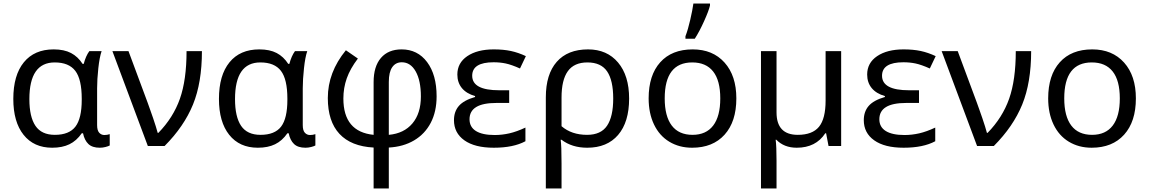

<svg xmlns="http://www.w3.org/2000/svg" viewBox="-20 -825 6493 1085"><path d="M290 -63Q370.6 -63 406.2 -109.4Q441.9 -155.8 441.9 -261.2V-267.1Q441.9 -377 405.5 -424.6Q369.1 -472.2 289.1 -472.2Q146 -472.2 146 -265.1Q146 -164.6 180.4 -113.8Q214.8 -63 290 -63ZM274.9 9.8Q171.4 9.8 113.3 -63Q55.2 -135.7 55.2 -266.1Q55.2 -399.9 114.7 -472.9Q174.3 -545.9 283.2 -545.9Q342.3 -545.9 381.3 -525.4Q420.4 -504.9 446.8 -463.9H453.1Q464.8 -508.8 484.9 -536.1H554.2Q542.5 -502.4 535.6 -439.2Q528.8 -376 528.8 -326.2V-118.2Q528.8 -87.4 540.8 -74.7Q552.7 -62 569.8 -62Q585.4 -62 600.1 -66.9V-2.9Q592.3 1.5 576.4 5.6Q560.5 9.8 543.9 9.8Q501.5 9.8 479.5 -11.2Q457.5 -32.2 449.2 -71.8H441.9Q412.6 -29.3 372.3 -9.8Q332 9.8 274.9 9.8Z M615.2 -536.1H706.1L813.5 -247.1Q819.8 -229 828.4 -205.3Q836.9 -181.6 845.2 -157.5Q853.5 -133.3 860.4 -111.1Q867.2 -88.9 871.1 -74.2H875Q959 -160.2 996.6 -266.8Q1034.2 -373.5 1034.2 -536.1H1121.1Q1121.1 -358.4 1070.6 -234.4Q1020 -110.4 910.2 0H815.4Z M1452.1 -63Q1532.7 -63 1568.4 -109.4Q1604 -155.8 1604 -261.2V-267.1Q1604 -377 1567.6 -424.6Q1531.2 -472.2 1451.2 -472.2Q1308.1 -472.2 1308.1 -265.1Q1308.1 -164.6 1342.5 -113.8Q1377 -63 1452.1 -63ZM1437 9.8Q1333.5 9.8 1275.4 -63Q1217.3 -135.7 1217.3 -266.1Q1217.3 -399.9 1276.9 -472.9Q1336.4 -545.9 1445.3 -545.9Q1504.4 -545.9 1543.5 -525.4Q1582.5 -504.9 1608.9 -463.9H1615.2Q1627 -508.8 1647 -536.1H1716.3Q1704.6 -502.4 1697.8 -439.2Q1690.9 -376 1690.9 -326.2V-118.2Q1690.9 -87.4 1702.9 -74.7Q1714.8 -62 1731.9 -62Q1747.6 -62 1762.2 -66.9V-2.9Q1754.4 1.5 1738.5 5.6Q1722.7 9.8 1706.1 9.8Q1663.6 9.8 1641.6 -11.2Q1619.6 -32.2 1611.3 -71.8H1604Q1574.7 -29.3 1534.4 -9.8Q1494.1 9.8 1437 9.8Z M2091.3 240.2V8.8Q1963.9 2 1898.2 -68.6Q1832.5 -139.2 1832.5 -271Q1832.5 -416.5 1934.6 -541L2002.4 -494.1Q1959 -437 1939.7 -382.6Q1920.4 -328.1 1920.4 -268.1Q1920.4 -80.1 2091.3 -63V-360.8Q2091.3 -449.7 2132.8 -497.8Q2174.3 -545.9 2249.5 -545.9Q2339.8 -545.9 2393.6 -474.1Q2447.3 -402.3 2447.3 -280.8Q2447.3 -194.3 2414.1 -130.9Q2380.9 -67.4 2319.8 -31.5Q2258.8 4.4 2177.2 8.8V240.2ZM2358.4 -279.8Q2358.4 -369.6 2329.1 -421.4Q2299.8 -473.1 2250.5 -473.1Q2215.8 -473.1 2196.5 -445.3Q2177.2 -417.5 2177.2 -361.8V-63Q2262.7 -70.8 2310.5 -127.4Q2358.4 -184.1 2358.4 -279.8Z M2857.4 -314.9V-243.2H2784.7Q2633.3 -243.2 2633.3 -150.9Q2633.3 -107.4 2669.4 -84.7Q2705.6 -62 2775.4 -62Q2816.9 -62 2858.6 -71.5Q2900.4 -81.1 2949.2 -104V-26.9Q2881.3 9.8 2770.5 9.8Q2663.1 9.8 2604.2 -32Q2545.4 -73.7 2545.4 -146Q2545.4 -194.3 2573 -226.3Q2600.6 -258.3 2664.6 -276.9V-282.2Q2616.2 -295.9 2590.3 -327.1Q2564.5 -358.4 2564.5 -403.8Q2564.5 -469.7 2620.8 -507.8Q2677.2 -545.9 2770.5 -545.9Q2824.7 -545.9 2866.9 -536.9Q2909.2 -527.8 2951.7 -507.8L2918.5 -438Q2870.1 -459.5 2837.9 -466.3Q2805.7 -473.1 2769.5 -473.1Q2648.4 -473.1 2648.4 -397Q2648.4 -314.9 2801.3 -314.9Z M3535.2 -268.1Q3535.2 -135.3 3473.1 -62.7Q3411.1 9.8 3298.3 9.8Q3212.4 9.8 3153.3 -35.2H3148.4Q3153.3 -2 3153.3 98.1V240.2H3064.5V-274.9Q3064.5 -405.3 3126.2 -475.6Q3188 -545.9 3303.2 -545.9Q3410.2 -545.9 3472.7 -471.7Q3535.2 -397.5 3535.2 -268.1ZM3299.3 -472.2Q3224.6 -472.2 3189 -422.9Q3153.3 -373.5 3153.3 -273.9V-111.8Q3210 -63 3297.4 -63Q3376 -63 3410.6 -114.7Q3445.3 -166.5 3445.3 -268.1Q3445.3 -370.6 3410.9 -421.4Q3376.5 -472.2 3299.3 -472.2Z M4141.1 -269Q4141.1 -137.7 4074.7 -64Q4008.3 9.8 3891.1 9.8Q3818.4 9.8 3762.2 -24.2Q3706.1 -58.1 3675.8 -121.6Q3645.5 -185.1 3645.5 -269Q3645.5 -399.9 3710.9 -472.9Q3776.4 -545.9 3894.5 -545.9Q4007.8 -545.9 4074.5 -471.4Q4141.1 -397 4141.1 -269ZM3736.3 -269Q3736.3 -168 3776.1 -115.5Q3815.9 -63 3893.6 -63Q3970.2 -63 4010.3 -115.5Q4050.3 -168 4050.3 -269Q4050.3 -370.1 4010 -421.1Q3969.7 -472.2 3892.1 -472.2Q3736.3 -472.2 3736.3 -269ZM3853.5 -620.1Q3867.7 -656.7 3880.6 -713.1Q3893.6 -769.5 3898.4 -805.2H3992.2V-793.9Q3984.9 -763.2 3959.2 -706.1Q3933.6 -648.9 3906.2 -606H3853.5Z M4368.2 -189.9Q4368.2 -63 4488.3 -63Q4570.8 -63 4608.2 -108.6Q4645.5 -154.3 4645.5 -256.8V-536.1H4733.4V0H4662.1L4648.4 -71.8H4643.6Q4590.3 9.8 4482.4 9.8Q4411.1 9.8 4367.2 -35.2H4363.3Q4368.2 1 4368.2 84V240.2H4280.3V-536.1H4368.2Z M5173.3 -314.9V-243.2H5100.6Q4949.2 -243.2 4949.2 -150.9Q4949.2 -107.4 4985.4 -84.7Q5021.5 -62 5091.3 -62Q5132.8 -62 5174.6 -71.5Q5216.3 -81.1 5265.1 -104V-26.9Q5197.3 9.8 5086.4 9.8Q4979 9.8 4920.2 -32Q4861.3 -73.7 4861.3 -146Q4861.3 -194.3 4888.9 -226.3Q4916.5 -258.3 4980.5 -276.9V-282.2Q4932.1 -295.9 4906.2 -327.1Q4880.4 -358.4 4880.4 -403.8Q4880.4 -469.7 4936.8 -507.8Q4993.2 -545.9 5086.4 -545.9Q5140.6 -545.9 5182.9 -536.9Q5225.1 -527.8 5267.6 -507.8L5234.4 -438Q5186 -459.5 5153.8 -466.3Q5121.6 -473.1 5085.4 -473.1Q4964.4 -473.1 4964.4 -397Q4964.4 -314.9 5117.2 -314.9Z M5301.3 -536.1H5392.1L5499.5 -247.1Q5505.9 -229 5514.4 -205.3Q5522.9 -181.6 5531.2 -157.5Q5539.6 -133.3 5546.4 -111.1Q5553.2 -88.9 5557.1 -74.2H5561Q5645 -160.2 5682.6 -266.8Q5720.2 -373.5 5720.2 -536.1H5807.1Q5807.1 -358.4 5756.6 -234.4Q5706.1 -110.4 5596.2 0H5501.5Z M6398.9 -269Q6398.9 -137.7 6332.5 -64Q6266.1 9.8 6148.9 9.8Q6076.2 9.8 6020 -24.2Q5963.9 -58.1 5933.6 -121.6Q5903.3 -185.1 5903.3 -269Q5903.3 -399.9 5968.8 -472.9Q6034.2 -545.9 6152.3 -545.9Q6265.6 -545.9 6332.3 -471.4Q6398.9 -397 6398.9 -269ZM5994.1 -269Q5994.1 -168 6033.9 -115.5Q6073.7 -63 6151.4 -63Q6228 -63 6268.1 -115.5Q6308.1 -168 6308.1 -269Q6308.1 -370.1 6267.8 -421.1Q6227.5 -472.2 6149.9 -472.2Q5994.1 -472.2 5994.1 -269Z"/></svg>

Font: Noto Sans Southeast Asian
Style: Regular
Weight: 400
Designer: Monotype Design Team
Foundry: Monotype Imaging Inc.
Version: Version 1.06 uh; ttfautohint (v1.4.1)